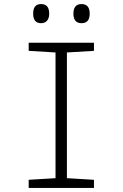

<svg xmlns="http://www.w3.org/2000/svg" viewBox="-20 -924 603 944"><path d="M121 0V-40L253 -48V-666L121 -674V-714H442V-674L309 -666V-48L442 -40V0ZM381 -810Q341 -810 341 -857Q341 -904 381 -904Q421 -904 421 -857Q421 -810 381 -810ZM182 -810Q143 -810 143 -857Q143 -904 182 -904Q222 -904 222 -857Q222 -835 211.5 -822.5Q201 -810 182 -810Z"/></svg>

Font: Noto Sans Mono SemiCondensed Light
Style: Regular
Weight: 300
Width: 4
Designer: Monotype Design Team
Foundry: Monotype Imaging Inc.
Version: Version 2.014; ttfautohint (v1.8.4.7-5d5b)